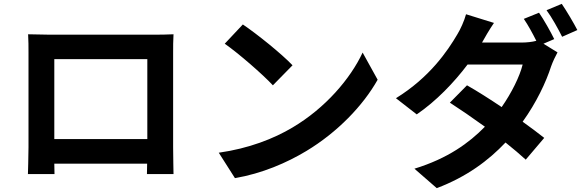

<svg xmlns="http://www.w3.org/2000/svg" viewBox="-20 -887 3040 997"><path d="M126 -709C128 -681 128 -640 128 -612C128 -554 128 -183 128 -123C128 -75 125 12 125 17H263L262 -37H744L743 17H881C881 13 879 -83 879 -122C879 -182 879 -551 879 -612C879 -642 879 -679 881 -709C845 -707 807 -707 782 -707C710 -707 304 -707 232 -707C205 -707 167 -708 126 -709ZM262 -165V-580H745V-165Z M1241 -760 1147 -660C1220 -609 1345 -500 1397 -444L1499 -548C1441 -609 1311 -713 1241 -760ZM1116 -94 1200 38C1341 14 1470 -42 1571 -103C1732 -200 1865 -338 1941 -473L1863 -614C1800 -479 1670 -326 1499 -225C1402 -167 1272 -116 1116 -94Z M2897 -867 2818 -834C2846 -796 2878 -738 2899 -696L2978 -731C2960 -766 2923 -829 2897 -867ZM2545 -768 2400 -813C2391 -779 2370 -733 2355 -709C2304 -622 2211 -485 2036 -377L2144 -293C2245 -362 2338 -459 2408 -552H2694C2679 -490 2636 -404 2585 -331C2521 -374 2458 -414 2405 -444L2316 -354C2367 -321 2433 -276 2498 -229C2416 -145 2305 -64 2132 -11L2248 90C2404 31 2517 -54 2605 -147C2646 -114 2683 -83 2710 -58L2806 -171C2776 -195 2737 -224 2694 -255C2766 -355 2816 -462 2842 -543C2851 -568 2864 -595 2875 -615L2802 -660L2858 -684C2840 -721 2804 -785 2779 -821L2700 -789C2722 -757 2746 -713 2765 -675C2743 -669 2714 -666 2687 -666H2483C2495 -688 2521 -733 2545 -768Z"/></svg>

Font: Noto Sans Mono CJK SC
Style: Bold
Weight: 700
Designer: Ryoko NISHIZUKA 西塚涼子 (kana, bopomofo & ideographs); Paul D. Hunt (Latin, Greek & Cyrillic); Sandoll Communications 산돌커뮤니
Foundry: Adobe
Version: Version 2.004;hotconv 1.0.118;makeotfexe 2.5.65603